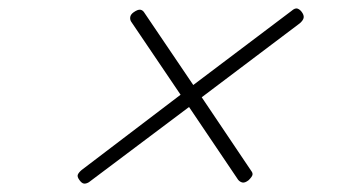

<svg xmlns="http://www.w3.org/2000/svg" viewBox="-20 -665 803 454"><path d="M568 -239Q559 -232 553 -233.5Q547 -235 543 -240L427 -412L190 -234Q183 -230 178 -231Q173 -232 168 -239Q162 -247 164 -252Q166 -257 173 -263L407 -441L290 -614Q287 -619 288 -625Q289 -631 296 -636Q306 -643 312 -642Q318 -641 322 -634L437 -464L669 -639Q678 -647 684 -644.5Q690 -642 694 -636Q699 -629 698 -623Q697 -617 689 -610L457 -435L574 -261Q578 -256 577 -251.5Q576 -247 568 -239Z"/></svg>

Font: Playwrite RO Thin
Style: Regular
Weight: 250
Version: Version 1.002